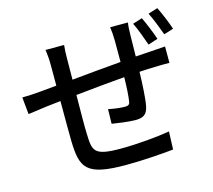

<svg xmlns="http://www.w3.org/2000/svg" viewBox="-114 -933 1229 1107"><g transform="rotate(-15 500.0 -379.5)"><path d="M869 -622C856 -662 831 -722 813 -760L756 -742C776 -703 796 -645 811 -603ZM724 -679C724 -703 726 -741 729 -757H623C626 -739 629 -699 629 -676C629 -636 629 -590 629 -548C531 -540 425 -530 335 -521L336 -637C336 -672 337 -700 340 -727H229C234 -695 236 -666 236 -632V-512C195 -508 162 -505 141 -503C100 -499 59 -497 29 -497L39 -395C66 -399 117 -406 148 -410L236 -420C236 -324 236 -224 237 -182C241 -19 267 34 507 34C605 34 725 25 791 18L795 -89C727 -77 604 -65 501 -65C341 -65 337 -95 334 -197C332 -237 333 -334 334 -430C425 -440 532 -450 627 -458C626 -402 623 -346 618 -316C615 -295 606 -292 584 -292C562 -292 521 -297 489 -304L487 -217C517 -212 589 -202 625 -202C672 -202 695 -215 705 -262C714 -306 718 -391 720 -465C756 -467 788 -469 814 -469C840 -470 883 -471 900 -470V-568C874 -566 841 -564 815 -562C787 -560 756 -558 722 -556ZM857 -775C877 -736 898 -680 914 -637L971 -655C958 -695 933 -755 914 -793Z"/></g></svg>

Font: Noto Sans T Chinese Medium
Style: Regular
Weight: 500
Designer: Ryoko NISHIZUKA (kana & ideographs); Paul D. Hunt (Latin, Greek & Cyrillic); Wenlong ZHANG (bopomofo); Sandoll Communica
Foundry: Adobe Systems Incorporated
Version: Version 1.000;PS 1;hotconv 1.0.78;makeotf.lib2.5.61930